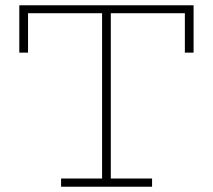

<svg xmlns="http://www.w3.org/2000/svg" viewBox="-20 -706 805 726"><path d="M53 -507V-686H712V-507H679V-656H86V-507ZM211 0V-31H555V0ZM366 -18V-669H399V-18Z"/></svg>

Font: BioRhyme ExtraBold ExtraLight
Style: Regular
Weight: 250
Version: Version 1.600;gftools[0.9.33]